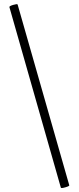

<svg xmlns="http://www.w3.org/2000/svg" viewBox="-20 -752 384 937"><path d="M66 -730 318 152Q320 156 299.5 162Q279 168 277 164L26 -717Q24 -722 44 -728Q64 -734 66 -730Z"/></svg>

Font: Cormorant SC Medium
Style: Regular
Weight: 500
Designer: Christian Thalmann (Catharsis Fonts)
Foundry: Catharsis Fonts
Version: Version 4.000